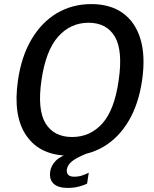

<svg xmlns="http://www.w3.org/2000/svg" viewBox="-20 -753 756 941"><path d="M319.5 10Q177.5 10 110 -87Q42.5 -184 68 -359Q85 -477 134.8 -560.8Q184.5 -644.5 259.5 -688.8Q334.5 -733 427.5 -733Q520.5 -733 582 -688.8Q643.5 -644.5 668.5 -561.2Q693.5 -478 676.5 -360Q659.5 -243 610.5 -160.2Q561.5 -77.5 487.2 -33.8Q413 10 319.5 10ZM333.5 -81.5Q422 -81.5 481.5 -147.8Q541 -214 561.5 -358.5Q583 -505.5 542.8 -573.5Q502.5 -641.5 414 -641.5Q325.5 -641.5 264.8 -573.2Q204 -505 183 -358.5Q162.5 -214.5 203.5 -148Q244.5 -81.5 333.5 -81.5ZM312 168Q264.5 168 242.5 147Q220.5 126 226 88Q230 59 253 35.2Q276 11.5 335 -7.5L410 -2.5Q357.5 18.5 334.5 36.2Q311.5 54 307.5 77.5Q304 113 343.5 113Q366 113 384.2 106.5Q402.5 100 415 93.5L407 146.5Q393.5 154.5 367.5 161.2Q341.5 168 312 168Z"/></svg>

Font: Public Sans Medium
Style: Italic
Weight: 500
Italic angle: -8°
Designer: The Public Sans project authors (U.S. Web Design System). Libre Franklin designed by Pablo Impallari and Rodrigo Fuenzal
Version: Version 1.007; ttfautohint (v1.8.1) -l 8 -r 50 -G 200 -x 14 